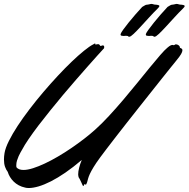

<svg xmlns="http://www.w3.org/2000/svg" viewBox="-35 -924 948 965"><path d="M484.9 -678.2Q474.1 -666.5 453.4 -643.6Q432.6 -620.6 405.5 -589.8Q378.4 -559.1 346.7 -522.7Q314.9 -486.3 282.2 -447.3Q249.5 -408.2 217.8 -368.9Q186 -329.6 158.4 -293.5Q130.9 -257.3 109.4 -225.8Q87.9 -194.3 76.2 -171.9Q73.2 -167 68.4 -158.4Q63.5 -149.9 58.8 -139.4Q54.2 -128.9 50.5 -117.2Q46.9 -105.5 46.9 -94.2Q46.9 -90.8 46.9 -88.4Q46.9 -85.9 47.9 -83Q58.6 -69.8 83 -69.8Q103.5 -69.8 131.1 -78.6Q158.7 -87.4 190.4 -102.3Q222.2 -117.2 256.3 -137.2Q290.5 -157.2 323.7 -179.9Q356.9 -202.6 387.7 -226.3Q418.5 -250 443.8 -272.9Q476.6 -302.2 512.7 -341.3Q548.8 -380.4 584.7 -422.6Q620.6 -464.8 654.8 -507.1Q689 -549.3 718.3 -585.2Q747.6 -621.1 770.3 -647.2Q793 -673.3 806.2 -684.1Q816.4 -692.9 822.3 -695.6Q828.1 -698.2 831.1 -698.2Q833.5 -698.2 835 -697.5Q836.4 -696.8 837.9 -696.8Q840.8 -696.8 843.5 -699Q846.2 -701.2 849.1 -701.2Q856 -701.2 862.5 -696.5Q869.1 -691.9 869.1 -685.1Q869.1 -683.6 871.1 -682.9Q873 -682.1 875.5 -681.2Q877.9 -680.2 879.9 -677.7Q881.8 -675.3 881.8 -670.9Q881.8 -664.1 875.2 -652.3Q868.7 -640.6 850.1 -618.2Q841.8 -607.9 823.2 -585Q804.7 -562 779.8 -530.8Q754.9 -499.5 725.1 -461.9Q695.3 -424.3 664.3 -385.3Q633.3 -346.2 603 -307.6Q572.8 -269 546.6 -235.4Q520.5 -201.7 500.2 -175Q480 -148.4 469.2 -133.8Q447.3 -104 435.1 -83.7Q422.9 -63.5 416.5 -49.6Q410.2 -35.6 407.7 -26.1Q405.3 -16.6 402.8 -7.8Q400.4 -1 398.9 1.5Q397.5 3.9 396 3.9Q393.6 3.9 392.6 2.4Q391.6 1 390.1 1Q389.6 1 388.2 3.9Q386.7 6.8 385.7 9Q384.8 11.2 383.8 11.2Q382.3 11.2 379.9 6.8Q377.4 2.4 373 -8.8Q368.7 -19 366 -23.4Q363.3 -27.8 362.1 -30Q360.8 -32.2 360.1 -33.4Q359.4 -34.7 358.9 -39.1Q358.9 -40.5 358.4 -42.5Q357.9 -44.4 357.9 -46.9Q357.9 -62 362.8 -81.3Q367.7 -100.6 376 -120.1Q333 -83.5 293.9 -56.6Q254.9 -29.8 221.2 -12.7Q187.5 4.4 159.4 12.7Q131.3 21 109.9 21Q104.5 21 100.1 20.5Q95.7 20 91.8 19Q73.7 15.1 59.3 7.3Q44.9 -0.5 33.9 -11.2Q22.9 -22 15.4 -34.4Q7.8 -46.9 3.9 -60.1Q-4.4 -70.8 -9.8 -85.9Q-15.1 -101.1 -15.1 -123Q-15.1 -137.2 -12.2 -154.8Q-7.8 -180.7 9.8 -215.8Q27.3 -251 53.7 -291.3Q80.1 -331.5 113.3 -375Q146.5 -418.5 182.6 -460.9Q218.8 -503.4 255.4 -542.7Q292 -582 325.4 -614Q358.9 -646 387.2 -668.9Q415.5 -691.9 434.1 -701.2L442.9 -706.1Q443.8 -706.1 443.8 -704.1V-702.1Q443.8 -700.2 445.8 -700.2Q448.2 -700.2 451.7 -701.2Q455.1 -702.1 458 -702.1Q463.4 -702.1 465.8 -698.2Q468.3 -692.9 471.2 -692.9Q473.6 -692.9 475.8 -694.3Q478 -695.8 481.9 -695.8Q485.8 -695.8 487.3 -693.4Q488.8 -690.9 488.8 -687Q488.8 -684.6 488 -682.1Q487.3 -679.7 484.9 -678.2ZM756.8 -880.4Q735.8 -859.9 713.6 -835.4Q691.4 -811 671.6 -789.6Q651.9 -768.1 636.7 -753.7Q621.6 -739.3 614.7 -739.3Q610.4 -739.3 609.9 -740.7Q609.4 -742.2 606.9 -743.2Q604.5 -743.2 602.3 -743.7Q600.1 -744.1 597.7 -744.1Q594.7 -744.1 592.3 -743.7Q589.8 -743.2 586.9 -743.2Q581.1 -743.2 575.9 -744.4Q570.8 -745.6 570.8 -750Q570.8 -752 571.8 -754.4Q573.7 -760.3 584.5 -775.4Q595.2 -790.5 611.1 -810.1Q627 -829.6 645 -850.6Q663.1 -871.6 679.7 -889.2Q685.1 -892.1 691.7 -896.2Q698.2 -900.4 703.1 -900.4Q704.6 -900.4 707.8 -900.9Q710.9 -901.4 714.4 -902.1Q717.8 -902.8 720.7 -903.6Q723.6 -904.3 725.1 -904.3Q731 -904.3 736.3 -902.3Q741.7 -900.4 750 -900.4Q752.9 -900.4 759.5 -898.9Q766.1 -897.5 766.1 -893.1Q766.1 -889.6 756.8 -880.4ZM883.8 -880.4Q862.8 -859.9 840.6 -835.4Q818.4 -811 798.6 -789.6Q778.8 -768.1 763.7 -753.7Q748.5 -739.3 741.7 -739.3Q737.3 -739.3 736.8 -740.7Q736.3 -742.2 733.9 -743.2Q731.4 -743.2 729.5 -743.7Q727.5 -744.1 725.1 -744.1Q721.7 -744.1 719.2 -743.7Q716.8 -743.2 713.9 -743.2Q708 -743.2 702.9 -744.4Q697.8 -745.6 697.8 -750Q697.8 -752 698.7 -754.4Q700.7 -760.3 711.7 -775.4Q722.7 -790.5 738.3 -810.1Q753.9 -829.6 772.2 -850.6Q790.5 -871.6 807.1 -889.2Q812.5 -892.1 818.8 -896.2Q825.2 -900.4 830.1 -900.4Q831.5 -900.4 834.7 -900.9Q837.9 -901.4 841.3 -902.1Q844.7 -902.8 847.9 -903.6Q851.1 -904.3 852.1 -904.3Q857.9 -904.3 863.3 -902.3Q868.7 -900.4 877 -900.4Q879.9 -900.4 886.5 -898.9Q893.1 -897.5 893.1 -893.1Q893.1 -889.2 883.8 -880.4Z"/></svg>

Font: Oregano
Style: Italic
Weight: 400
Italic angle: -12°
Designer: Astigmatic (AOETI)
Foundry: Astigmatic (AOETI)
Version: Version 1.000